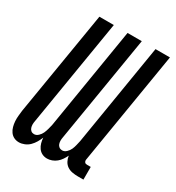

<svg xmlns="http://www.w3.org/2000/svg" viewBox="-178 -842 875 957"><g transform="rotate(30 259.0 -363.5)"><path d="M239 8Q223 8 210 1.5Q197 -5 188.5 -17Q180 -29 176 -43.5Q172 -58 171 -73Q165 -58 156.5 -43.5Q148 -29 136 -17Q124 -5 108 1.5Q92 8 77 8Q61 8 48 1.5Q35 -5 26.5 -17Q18 -29 14 -44Q10 -59 9 -74Q8 -89 9.5 -105Q11 -121 13 -137L112 -735H195L94 -123Q92 -113 92 -103.5Q92 -94 95 -85Q98 -76 105 -70.5Q112 -65 122 -65Q135 -65 146 -75.5Q157 -86 162.5 -98.5Q168 -111 171.5 -124Q175 -137 178 -150L274 -735H356L255 -123Q253 -113 253 -103.5Q253 -94 256 -85Q259 -76 266.5 -70.5Q274 -65 284 -65Q297 -65 308 -75.5Q319 -86 324.5 -98.5Q330 -111 333 -124Q336 -137 339 -150L435 -735H518L411 -86Q410 -82 411 -77.5Q412 -73 414.5 -70Q417 -67 420.5 -66Q424 -65 429 -65H449V8H417Q400 8 384 5Q368 2 355.5 -6.5Q343 -15 335.5 -29Q328 -43 326 -59Q320 -46 311.5 -33.5Q303 -21 291.5 -11.5Q280 -2 266 3Q252 8 239 8Z"/></g></svg>

Font: Iosevka Term Curly Medium
Style: Italic
Weight: 500
Italic angle: -9°
Designer: Belleve Invis
Foundry: Belleve Invis
Version: Version 32.3.0